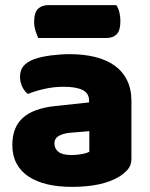

<svg xmlns="http://www.w3.org/2000/svg" viewBox="-20 -712 584 748"><path d="M260 -108Q277 -108 297.5 -111.5Q318 -115 328 -121V-201L256 -195Q228 -193 210 -183Q192 -173 192 -153Q192 -133 207.5 -120.5Q223 -108 260 -108ZM252 -501Q306 -501 350.5 -490Q395 -479 426.5 -456.5Q458 -434 475 -399.5Q492 -365 492 -318V-94Q492 -68 477.5 -51.5Q463 -35 443 -23Q378 16 260 16Q207 16 164.5 6Q122 -4 91.5 -24Q61 -44 44.5 -75Q28 -106 28 -147Q28 -216 69 -253Q110 -290 196 -299L327 -313V-320Q327 -349 301.5 -361.5Q276 -374 228 -374Q191 -374 154.5 -366Q118 -358 89 -346Q76 -355 67 -373.5Q58 -392 58 -412Q58 -438 70.5 -453.5Q83 -469 109 -480Q138 -491 177.5 -496Q217 -501 252 -501ZM129 -564Q124 -575 118.5 -591.5Q113 -608 113 -626Q113 -663 128 -677.5Q143 -692 168 -692H433Q441 -681 445 -664.5Q449 -648 449 -630Q449 -593 434.5 -578.5Q420 -564 395 -564Z"/></svg>

Font: Baloo Bhaina 2 ExtraBold
Style: Regular
Weight: 800
Designer: Yesha Goshar, Manish Minz, Shuchita Grover and Ek Type
Foundry: Ek Type
Version: Version 1.640;hotconv 1.0.111;makeotfexe 2.5.65597; ttfautoh